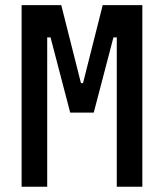

<svg xmlns="http://www.w3.org/2000/svg" viewBox="-20 -713 626 733"><path d="M276.4 -283.2 291 -395.5H296.9L372.1 -693.4H441.4V-570.3H413.1L337.9 -283.2ZM62.5 0V-693.4H160.2V0ZM248 -283.2 172.9 -570.3H144.5V-693.4H213.9L289.1 -395.5H293L302.7 -283.2ZM425.8 0V-693.4H523.4V0Z"/></svg>

Font: Cascadia Code
Style: Regular
Weight: 400
Monospace: yes
Designer: Aaron Bell
Foundry: Saja Typeworks
Version: Version 2106.017